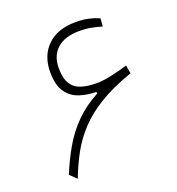

<svg xmlns="http://www.w3.org/2000/svg" viewBox="-129 -808 843 915"><g transform="rotate(-20 293.0 -350.0)"><path d="M109.9 2.9 76.7 -29.8Q104 -96.7 137.7 -155Q171.4 -213.4 219 -261.7Q266.6 -310.1 335.4 -347.2V-356Q292.5 -356 252.2 -368.7Q211.9 -381.3 186 -416.7Q160.2 -452.1 160.2 -520Q160.2 -603 211.7 -652.8Q263.2 -702.6 354.5 -702.6Q392.1 -702.6 420.4 -696.3Q448.7 -689.9 473.1 -679.2L470.2 -638.7Q445.8 -645.5 419.4 -651.1Q393.1 -656.7 356.9 -656.7Q284.2 -656.7 244.6 -621.6Q205.1 -586.4 205.1 -523.9Q205.1 -471.7 222.7 -443.6Q240.2 -415.5 273.2 -405Q306.2 -394.5 351.1 -394.5Q381.3 -394.5 423.8 -403.3Q466.3 -412.1 510.7 -425.8L518.1 -383.8Q419.9 -349.6 352.3 -308.6Q284.7 -267.6 239.5 -219.2Q194.3 -170.9 164.1 -115.5Q133.8 -60.1 109.9 2.9Z"/></g></svg>

Font: Cascadia Mono ExtraLight
Style: Regular
Weight: 200
Monospace: yes
Designer: Aaron Bell
Foundry: Saja Typeworks
Version: Version 2404.023; ttfautohint (v1.8.4)